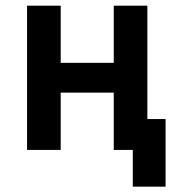

<svg xmlns="http://www.w3.org/2000/svg" viewBox="-20 -538 626 689"><path d="M77.1 0V-517.6H197.8V-312.5H388.2V-517.6H508.8V-110.8H574.2V131.8H456.5V0H388.2V-205.6H197.8V0Z"/></svg>

Font: Caskaydia Cove SemiBold
Style: Regular
Weight: 600
Monospace: yes
Designer: Aaron Bell
Foundry: Saja Typeworks
Version: Version 4.300; ttfautohint (v1.8.3)